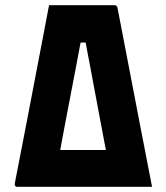

<svg xmlns="http://www.w3.org/2000/svg" viewBox="-20 -720 640 740"><path d="M421 -700Q424 -700 425.5 -699.5Q427 -699 429 -697Q431 -696 431.5 -694.5Q432 -693 433 -689Q450 -602 470.5 -494.5Q491 -387 515 -263Q539 -139 566 0H45Q42 0 39 -3Q36 -6 37 -13Q62 -141 83 -250Q104 -359 120.5 -446Q137 -533 149.5 -597Q162 -661 169 -700Q232 -700 295 -700Q358 -700 421 -700ZM212 -142H334Q348 -142 361.5 -142Q375 -142 388 -142Q378 -195 368 -248Q358 -301 348 -354.5Q338 -408 328 -461Q318 -514 308 -567L325 -556H272L293 -569Q283 -516 273 -462.5Q263 -409 252.5 -355.5Q242 -302 232 -248.5Q222 -195 212 -142Z"/></svg>

Font: Recursive ExtraBold
Style: Regular
Weight: 800
Version: Version 1.085